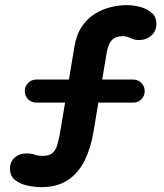

<svg xmlns="http://www.w3.org/2000/svg" viewBox="-20 -736 656 768"><path d="M145 12.5Q117.5 12.5 88.4 6Q59.2 -0.5 39.6 -16.5Q20 -32.5 20 -61.2Q20 -89.2 38.6 -105.8Q57.2 -122.2 85.2 -122.2Q106 -122.2 118.4 -117.4Q130.8 -112.5 151.2 -112.5Q176.8 -112.5 190 -123.8Q203.2 -135 210.1 -159.5Q217 -184 223.5 -224.8L277.8 -550.2Q286.2 -599.2 308.5 -631.4Q330.8 -663.5 361.4 -681.9Q392 -700.2 424.9 -707.9Q457.8 -715.5 485.8 -715.5Q514.2 -715.5 541.9 -707.9Q569.5 -700.2 587.5 -684.2Q605.5 -668.2 605.5 -641.5Q605.5 -611.5 585.1 -593.6Q564.8 -575.8 535.5 -575.8Q518 -575.8 502.4 -583.5Q486.8 -591.2 470.5 -591.2Q451.2 -591.2 438.2 -583.9Q425.2 -576.5 418 -562Q410.8 -547.5 406.8 -525.5L353.8 -208Q342.8 -142 317.6 -92.2Q292.5 -42.5 250.4 -15Q208.2 12.5 145 12.5ZM125.2 -325.5Q106 -325.5 92.6 -338.9Q79.2 -352.2 79.2 -371.5Q79.2 -390.8 92.6 -404.2Q106 -417.8 125.2 -417.8H512.8Q532 -417.8 545.4 -404.2Q558.8 -390.8 558.8 -371.5Q558.8 -352.2 545.4 -338.9Q532 -325.5 512.8 -325.5Z"/></svg>

Font: National Park
Style: Regular
Weight: 400
Designer: Andrea Herstowski, Ben Hoepner
Version: Version 1.009